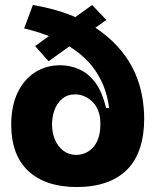

<svg xmlns="http://www.w3.org/2000/svg" viewBox="-20 -736 624 771"><path d="M288 15Q225 15 176 -1.5Q127 -18 93 -50Q59 -82 42 -128.5Q25 -175 25 -234Q25 -310 50.5 -363.5Q76 -417 120.5 -445.5Q165 -474 222 -474Q260 -474 296.5 -458.5Q333 -443 361.5 -406Q390 -369 406 -302H418Q414 -339 401 -377Q388 -415 364 -451Q340 -487 301.5 -519Q263 -551 207.5 -577.5Q152 -604 77 -622L112 -716Q200 -701 268 -673.5Q336 -646 385 -609.5Q434 -573 468 -531Q502 -489 522 -443.5Q542 -398 550.5 -351Q559 -304 559 -259Q559 -193 542 -141.5Q525 -90 491 -55.5Q457 -21 406 -3Q355 15 288 15ZM286 -114Q305 -114 322.5 -121.5Q340 -129 353.5 -143.5Q367 -158 375 -181.5Q383 -205 383 -236V-242Q383 -268 375 -289.5Q367 -311 353 -325.5Q339 -340 320.5 -348.5Q302 -357 282 -357Q251 -357 230 -339.5Q209 -322 199 -294.5Q189 -267 189 -236Q189 -203 200.5 -175.5Q212 -148 234 -131Q256 -114 286 -114ZM121 -551 350 -716 407 -656 175 -490Z"/></svg>

Font: Bricolage Grotesque 72pt ExtraBold
Style: Regular
Weight: 800
Designer: Mathieu Triay
Foundry: Atelier Triay
Version: Version 1.001;gftools[0.9.33.dev8+g029e19f]